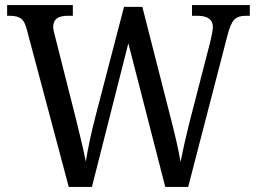

<svg xmlns="http://www.w3.org/2000/svg" viewBox="-20 -734 1008 754"><path d="M85 -619Q77 -651 62 -661.5Q47 -672 20 -672H8V-714H266V-672H245Q189 -672 189 -629Q189 -620 191.5 -610Q194 -600 197 -588L279 -264Q290 -219 300 -177Q310 -135 317 -99Q323 -138 333 -184.5Q343 -231 356 -281L467 -707H539L650 -272Q663 -222 673 -178Q683 -134 689 -98Q696 -134 704.5 -171.5Q713 -209 725 -257L806 -571Q809 -584 812.5 -601.5Q816 -619 816 -628Q816 -672 755 -672H734V-714H961V-672H943Q916 -672 901 -658Q886 -644 873 -594L719 0H629L484 -564L341 0H250Z"/></svg>

Font: Noto Serif Khmer SemiCondensed
Style: Regular
Weight: 400
Width: 4
Designer: Danh Hong and the Monotype Design Team
Foundry: Monotype Imaging Inc.
Version: Version 2.004; ttfautohint (v1.8.4.7-5d5b)